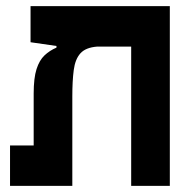

<svg xmlns="http://www.w3.org/2000/svg" viewBox="-20 -606 626 626"><path d="M533.7 0H407.7V-454.1H296.9Q259.3 -451.2 242.2 -432.1Q225.1 -413.1 220.5 -377.9Q215.8 -342.8 215.8 -291.5V0H12.7V-131.8H89.8V-300.8Q89.8 -351.6 99.1 -380.6Q108.4 -409.7 125.2 -425.5Q142.1 -441.4 164.1 -450.7V-456.1L79.6 -468.3V-585.9H533.7Z"/></svg>

Font: Cascadia Mono PL
Style: Bold
Weight: 700
Monospace: yes
Designer: Aaron Bell
Foundry: Saja Typeworks
Version: Version 2404.023; ttfautohint (v1.8.4)